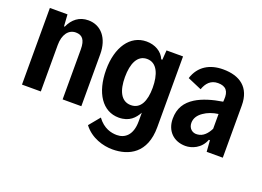

<svg xmlns="http://www.w3.org/2000/svg" viewBox="-114 -874 1866 1370"><g transform="rotate(20 819.0 -189.5)"><path d="M62 0H205.1V-353C205.1 -431.6 241.2 -481 296.9 -481C344.2 -481 370.6 -453.6 370.6 -379.4V0H512.7V-394.5C512.7 -516.1 448.2 -593.3 351.6 -593.3C282.7 -593.3 234.9 -554.7 207.5 -493.2H201.7L195.8 -582H62Z M947.8 -582 942.4 -509.3H934.1C912.6 -562 857.4 -593.3 793.5 -593.3C668.9 -593.3 589.8 -476.6 589.8 -305.7C589.8 -130.4 667 -14.6 790 -14.6C871.1 -14.6 908.7 -58.6 934.1 -104V-38.6C934.1 67.9 879.4 106.9 820.3 106.9C778.8 106.9 719.7 94.7 671.4 28.3L603.5 110.8C662.1 188.5 756.3 213.9 825.2 213.9C949.2 213.9 1073.2 153.8 1073.2 -44.4V-582ZM841.3 -127.9C765.6 -127.9 733.9 -201.2 733.9 -302.2C733.9 -404.8 766.1 -477.5 838.9 -477.5C915.5 -477.5 946.3 -397 946.3 -297.4C946.3 -196.3 914.6 -127.9 841.3 -127.9Z M1375 -593.3C1273.9 -593.3 1194.8 -547.9 1164.1 -450.7L1271 -404.8C1288.1 -453.6 1318.4 -488.8 1374 -488.8C1433.6 -488.8 1459.5 -457.5 1454.1 -390.6L1453.1 -376.5C1376.5 -364.7 1304.2 -343.3 1252.4 -311C1191.4 -272.5 1155.8 -220.7 1155.8 -139.6C1155.8 -49.3 1215.3 12.7 1306.6 12.7C1353.5 12.7 1422.4 -12.7 1449.7 -85.9H1458L1464.4 0H1586.9V-396.5C1586.9 -534.7 1500.5 -593.3 1375 -593.3ZM1357.9 -93.8C1322.8 -89.8 1291 -114.7 1291 -157.2C1291 -192.9 1311 -221.2 1342.8 -242.7C1371.6 -263.2 1410.6 -277.3 1451.7 -282.7V-170.4C1432.1 -131.3 1402.3 -96.2 1357.9 -93.8Z"/></g></svg>

Font: Decalotype SemiBold
Style: Regular
Weight: 600
Designer: Alfredo Marco Pradil
Foundry: Alfredo Marco Pradil
Version: Version 1.0